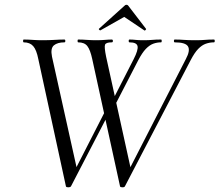

<svg xmlns="http://www.w3.org/2000/svg" viewBox="-20 -793 933 816"><path d="M490.2 -1 372 -542Q363.6 -581 351.3 -597Q339 -613 312.6 -613Q309.6 -613 309.6 -619Q309.6 -625 312.6 -625Q330 -625 349.7 -623.5Q369.4 -622 387.6 -622Q409.6 -622 426 -623.5Q442.4 -625 455 -625Q459.8 -625 459.8 -619Q459.8 -613 455 -613Q430.2 -613 426.4 -603Q422.6 -593 431 -552L537.6 -67.4L498 -11.8L769.8 -541.8Q789.4 -578.4 779 -595.7Q768.6 -613 722.8 -613Q719 -613 719 -619Q719 -625 722.8 -625Q743.4 -625 762.4 -623.5Q781.4 -622 810.6 -622Q835.2 -622 850.8 -623.5Q866.4 -625 889 -625Q892.8 -625 892.8 -619Q892.8 -613 889 -613Q871.6 -613 854.9 -607.2Q838.2 -601.4 822.5 -585.3Q806.8 -569.2 789.8 -536.4L510.8 -1Q508.6 3.2 499.9 3.1Q491.2 3 490.2 -1ZM260.2 -1 142.8 -542Q135.2 -581 121.1 -597Q107 -613 81 -613Q78 -613 78 -619Q78 -625 81 -625Q99 -625 119.3 -623.5Q139.6 -622 157.6 -622Q188.4 -622 211.5 -623.5Q234.6 -625 253.6 -625Q257.6 -625 257.6 -619Q257.6 -613 253.6 -613Q224.6 -613 209.2 -600.4Q193.8 -587.8 201 -552L308.6 -67.4L268.8 -11.8L439 -344.4L450.2 -326.2L281.6 -1Q278.6 3.2 269.9 3.1Q261.2 3 260.2 -1ZM458.6 -326.2 447.2 -344.4 548.2 -541.8Q568 -580.4 564.6 -596.7Q561.2 -613 530.4 -613Q526.8 -613 526.8 -619Q526.8 -625 530.4 -625Q544.2 -625 556.5 -623.5Q568.8 -622 589 -622Q612 -622 627.2 -623.5Q642.4 -625 664.2 -625Q667.4 -625 667.4 -619Q667.4 -613 664.2 -613Q647.2 -613 631.3 -607.2Q615.4 -601.4 599.8 -585.2Q584.2 -569 567.2 -536.4ZM406.8 -664Q405.6 -663 402.1 -666Q398.6 -669 400.8 -671L508 -767.6Q512 -772.6 517.5 -772.6Q523 -772.6 526 -767.6L600.2 -671Q602.2 -669 598.8 -665.5Q595.4 -662 593.2 -664L508 -721.2Z"/></svg>

Font: Cormorant Garamond Light
Style: Italic
Weight: 300
Italic angle: -10°
Designer: Christian Thalmann (Catharsis Fonts)
Foundry: Catharsis Fonts
Version: Version 4.001